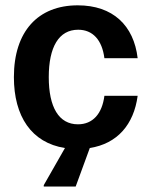

<svg xmlns="http://www.w3.org/2000/svg" viewBox="-20 -532 551 702"><path d="M256.7 150 308.3 9.2C409.2 -6.7 469.2 -76.7 483.3 -181.7H361.7C353.3 -115.8 319.2 -77.5 265 -77.5C195 -77.5 158.3 -140 158.3 -250C158.3 -360 195 -423.3 265.8 -423.3C319.2 -423.3 353.3 -385.8 361.7 -319.2H483.3C469.2 -439.2 392.5 -512.5 264.2 -512.5C119.2 -512.5 30.8 -417.5 30.8 -250C30.8 -106.7 95 -10 217.5 9.2L140 145V150Z"/></svg>

Font: Familjen Grotesk SemiBold
Style: Regular
Weight: 600
Designer: Anders Wikstroem, Jonas Baeckman, Matilda Gysing, Kristian Moeller
Foundry: Familjen STHLM AB
Version: Version 2.000